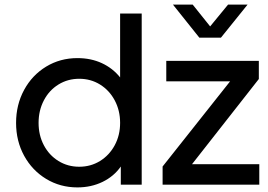

<svg xmlns="http://www.w3.org/2000/svg" viewBox="-20 -804 1168 836"><path d="M50 -269Q50 -348 85 -412.5Q120 -477 181 -514Q242 -551 317 -551Q376 -551 423.5 -529Q471 -507 503 -467V-745H597V0H506V-79Q476 -36 426.5 -12Q377 12 317 12Q242 12 181 -25Q120 -62 85 -126Q50 -190 50 -269ZM325 -78Q375 -78 415.5 -103Q456 -128 479.5 -171.5Q503 -215 503 -269Q503 -323 479.5 -367Q456 -411 415.5 -436Q375 -461 325 -461Q275 -461 234.5 -436Q194 -411 171 -367Q148 -323 148 -269Q148 -215 171 -171.5Q194 -128 234.5 -103Q275 -78 325 -78ZM688 -79 982 -450H704V-539H1107V-460L816 -89H1109V0H688ZM819 -784 895 -689 973 -784H1058L942 -640H848L733 -784Z"/></svg>

Font: Evergrow Sans 
Style: Medium
Weight: 500
Foundry: 10Web
Version: Version 1.000